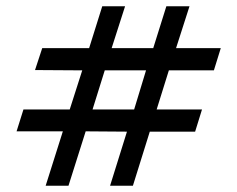

<svg xmlns="http://www.w3.org/2000/svg" viewBox="-20 -594 759 614"><path d="M126 0 181 -174H33L55 -244H203L243 -369L92 -370L115 -440H265L307 -574H380L337 -440H470L512 -574H586L543 -440H686L664 -369H520L481 -244H626L604 -173H459L405 0H332L386 -173L254 -174L199 0ZM276 -244H409L447 -369H315Z"/></svg>

Font: Alumni Sans Thin
Style: Bold Italic
Weight: 700
Italic angle: -8°
Version: Version 1.016